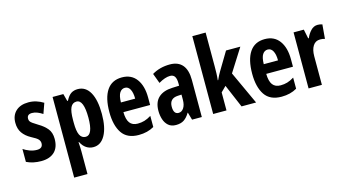

<svg xmlns="http://www.w3.org/2000/svg" viewBox="-102 -1165 3275 1810"><g transform="rotate(-15 1536.0 -260.0)"><path d="M347.2 -160.2Q347.2 -76.7 301 -33.4Q254.9 9.8 171.9 9.8Q132.3 9.8 96.4 2.2Q60.5 -5.4 28.8 -21V-147Q55.2 -128.9 89.8 -116Q124.5 -103 160.2 -103Q216.8 -103 216.8 -152.8Q216.8 -173.3 202.1 -190.7Q187.5 -208 134.8 -234.9Q84 -262.7 55.9 -302.7Q27.8 -342.8 27.8 -401.9Q27.8 -474.1 72.8 -515.6Q117.7 -557.1 195.8 -557.1Q235.8 -557.1 271.2 -546.1Q306.6 -535.2 340.8 -514.2L305.2 -414.1Q281.7 -429.7 255.9 -440.4Q230 -451.2 203.1 -451.2Q153.8 -451.2 153.8 -408.2Q153.8 -394 159.7 -383.8Q165.5 -373.5 182.9 -361.1Q200.2 -348.6 233.9 -328.1Q284.2 -298.8 315.7 -261Q347.2 -223.1 347.2 -160.2Z M677.2 -557.1Q754.4 -557.1 796.1 -482.9Q837.9 -408.7 837.9 -272Q837.9 -140.1 796.1 -65.2Q754.4 9.8 681.2 9.8Q643.6 9.8 612.8 -10.3Q582 -30.3 561 -71.8H556.2Q558.6 -40.5 559.3 -17.3Q560.1 5.9 560.1 21V240.2H430.2V-546.9H535.2L554.2 -475.1H561Q585.9 -522.9 613 -540Q640.1 -557.1 677.2 -557.1ZM636.2 -446.8Q596.2 -446.8 578.1 -408.9Q560.1 -371.1 560.1 -287.1V-259.8Q560.1 -178.2 578.6 -140.6Q597.2 -103 636.2 -103Q706.1 -103 706.1 -271Q706.1 -446.8 636.2 -446.8Z M1107.9 -556.2Q1200.2 -556.2 1249.5 -489.3Q1298.8 -422.4 1298.8 -309.1V-235.8H1038.1Q1039.1 -164.1 1064.5 -130.1Q1089.8 -96.2 1142.1 -96.2Q1176.8 -96.2 1207.8 -105.2Q1238.8 -114.3 1273.9 -136.2V-27.8Q1210 9.8 1124 9.8Q1010.7 9.8 960.4 -65.4Q910.2 -140.6 910.2 -270Q910.2 -408.2 960 -482.2Q1009.8 -556.2 1107.9 -556.2ZM1110.8 -454.1Q1078.6 -454.1 1059.6 -425Q1040.5 -396 1039.1 -330.1H1178.2Q1178.2 -388.2 1160.6 -421.1Q1143.1 -454.1 1110.8 -454.1Z M1577.1 -557.1Q1656.7 -557.1 1698.5 -508.1Q1740.2 -459 1740.2 -361.8V0H1645L1624 -73.2H1621.1Q1596.2 -31.2 1565.7 -10.7Q1535.2 9.8 1486.8 9.8Q1441.4 9.8 1413.3 -14.6Q1385.3 -39.1 1372.6 -78.1Q1359.9 -117.2 1359.9 -161.1Q1359.9 -246.6 1407.2 -290.5Q1454.6 -334.5 1542 -337.9L1609.9 -340.8V-362.8Q1609.9 -407.7 1595.9 -429.9Q1582 -452.1 1550.3 -452.1Q1502.4 -452.1 1438 -414.1L1401.9 -511.2Q1478 -557.1 1577.1 -557.1ZM1609.9 -253.9 1573.2 -252Q1491.2 -247.6 1491.2 -167Q1491.2 -94.2 1540 -94.2Q1570.8 -94.2 1590.3 -124Q1609.9 -153.8 1609.9 -204.1Z M1981 -759.8V-429.2Q1981 -394.5 1980 -361.3Q1979 -328.1 1975.1 -295.9H1979Q1987.8 -317.4 1998.3 -336.2Q2008.8 -355 2017.1 -370.1L2123 -546.9H2262.7L2121.1 -323.2L2270 0H2127.9L2031.7 -226.1L1981 -175.8V0H1851.1V-759.8Z M2502 -556.2Q2594.2 -556.2 2643.6 -489.3Q2692.9 -422.4 2692.9 -309.1V-235.8H2432.1Q2433.1 -164.1 2458.5 -130.1Q2483.9 -96.2 2536.1 -96.2Q2570.8 -96.2 2601.8 -105.2Q2632.8 -114.3 2668 -136.2V-27.8Q2604 9.8 2518.1 9.8Q2404.8 9.8 2354.5 -65.4Q2304.2 -140.6 2304.2 -270Q2304.2 -408.2 2354 -482.2Q2403.8 -556.2 2502 -556.2ZM2504.9 -454.1Q2472.7 -454.1 2453.6 -425Q2434.6 -396 2433.1 -330.1H2572.3Q2572.3 -388.2 2554.7 -421.1Q2537.1 -454.1 2504.9 -454.1Z M3019 -557.1Q3039.6 -557.1 3064 -549.8L3052.2 -411.1Q3033.7 -418 3005.9 -418Q2960.4 -418 2936.3 -380.4Q2912.1 -342.8 2912.1 -278.8V0H2782.2V-546.9H2882.3L2900.9 -457H2907.2Q2922.9 -496.1 2951.7 -526.6Q2980.5 -557.1 3019 -557.1Z"/></g></svg>

Font: Open Sans Condensed
Style: Bold
Weight: 700
Width: 3
Designer: Monotype Design Team
Foundry: Monotype Imaging Inc.
Version: Version 3.003; ttfautohint (v1.8.4)